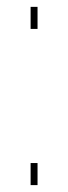

<svg xmlns="http://www.w3.org/2000/svg" viewBox="-20 -537 198 557"><path d="M68.8 -453.1V-517.1H88.9V-453.1ZM68.8 0V-64H88.9V0Z"/></svg>

Font: Rawline Thin
Style: Regular
Weight: 250
Designer: Matt McInerney, Pablo Impallari, Rodrigo Fuenzalida
Foundry: Matt McInerney, Pablo Impallari, Rodrigo Fuenzalida
Version: Version 4.020;PS 004.020;hotconv 1.0.88;makeotf.lib2.5.64775